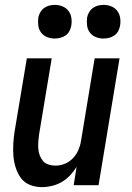

<svg xmlns="http://www.w3.org/2000/svg" viewBox="-20 -759 540 787"><path d="M152 8Q126 8 103 -1Q80 -10 66 -29Q52 -48 44.5 -71.5Q37 -95 35 -119.5Q33 -144 34.5 -170Q36 -196 40 -221L90 -520H192L140 -207Q138 -193 137 -178Q136 -163 137 -149Q138 -135 143 -122Q148 -109 156.5 -99Q165 -89 179 -84.5Q193 -80 207 -80Q226 -80 245 -87.5Q264 -95 278.5 -110Q293 -125 301 -143.5Q309 -162 312 -181L368 -520H470L384 0H282L294 -75Q283 -57 267.5 -40.5Q252 -24 233 -13Q214 -2 193 3Q172 8 152 8ZM404 -601Q388 -601 373 -607Q358 -613 348.5 -625.5Q339 -638 337 -654Q335 -670 337 -687Q339 -698 345 -708.5Q351 -719 360.5 -726Q370 -733 381.5 -736Q393 -739 405 -739Q421 -739 436 -733Q451 -727 460.5 -714.5Q470 -702 472.5 -686Q475 -670 472 -653Q470 -642 464.5 -631.5Q459 -621 449 -614Q439 -607 427.5 -604Q416 -601 404 -601ZM204 -601Q188 -601 173 -607Q158 -613 148.5 -625.5Q139 -638 137 -654Q135 -670 137 -687Q139 -698 145 -708.5Q151 -719 160.5 -726Q170 -733 181.5 -736Q193 -739 205 -739Q221 -739 236 -733Q251 -727 260.5 -714.5Q270 -702 272.5 -686Q275 -670 272 -653Q270 -642 264.5 -631.5Q259 -621 249 -614Q239 -607 227.5 -604Q216 -601 204 -601Z"/></svg>

Font: Iosevka SS18 Semibold
Style: Italic
Weight: 600
Italic angle: -9°
Monospace: yes
Designer: Belleve Invis
Foundry: Belleve Invis
Version: Version 25.1.1; ttfautohint (v1.8.4)